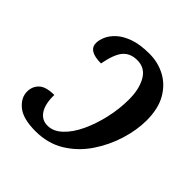

<svg xmlns="http://www.w3.org/2000/svg" viewBox="-155 -662 788 788"><g transform="rotate(45 239.0 -268.0)"><path d="M165 10Q93 10 59.5 -17.5Q26 -45 26 -81Q26 -111 46.5 -130.5Q67 -150 115 -150Q114 -97 132.5 -69Q151 -41 184 -41Q218 -41 247.5 -69Q277 -97 298.5 -143Q320 -189 332.5 -244Q345 -299 345 -354Q345 -414 322.5 -453Q300 -492 255 -492Q215 -492 193 -466.5Q171 -441 159 -377Q85 -377 85 -422Q85 -439 94 -460Q103 -481 124 -500.5Q145 -520 181 -533Q217 -546 272 -546Q322 -546 364 -523.5Q406 -501 431.5 -456.5Q457 -412 457 -344Q457 -288 438 -226.5Q419 -165 382.5 -111Q346 -57 291.5 -23.5Q237 10 165 10Z"/></g></svg>

Font: Noto Serif SemiCondensed Medium
Style: Italic
Weight: 500
Width: 4
Italic angle: -12°
Designer: Monotype Design Team
Foundry: Monotype Imaging Inc.
Version: Version 2.013